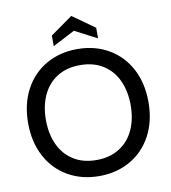

<svg xmlns="http://www.w3.org/2000/svg" viewBox="-97 -987 964 1084"><g transform="rotate(-10 385.0 -445.0)"><path d="M40 -350Q40 -459 84 -541.5Q128 -624 206.5 -669Q285 -714 385 -714Q485 -714 563.5 -669Q642 -624 686 -541.5Q730 -459 730 -350Q730 -241 686 -158.5Q642 -76 563.5 -31Q485 14 385 14Q285 14 206.5 -31Q128 -76 84 -158.5Q40 -241 40 -350ZM628 -350Q628 -428 600.5 -489.5Q573 -551 518 -586.5Q463 -622 385 -622Q307 -622 252 -586.5Q197 -551 169.5 -489.5Q142 -428 142 -350Q142 -272 169.5 -210.5Q197 -149 252 -113.5Q307 -78 385 -78Q463 -78 518 -113.5Q573 -149 600.5 -210.5Q628 -272 628 -350ZM258 -814 385 -904 512 -814V-753L385 -819L258 -753Z"/></g></svg>

Font: Cabin
Style: Regular
Weight: 400
Designer: Pablo Impallari
Foundry: Pablo Impallari. http://www.impallari.com Igino Marini. http://www.ikern.com
Version: Version 2.200